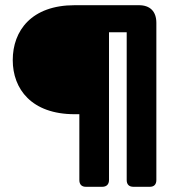

<svg xmlns="http://www.w3.org/2000/svg" viewBox="-20 -718 698 738"><path d="M514 -698H267C101 -698 29 -600 29 -487C29 -376 101 -279 267 -279H285V-26C285 -9 294 0 310 0H373C389 0 399 -9 399 -26V-594H467V-26C467 -9 476 0 493 0H556C572 0 581 -9 581 -26V-630C581 -674 557 -698 514 -698Z"/></svg>

Font: Arvore Sans SemiBold
Style: Regular
Weight: 600
Designer: Jonny Pinhorn (Latin) Dan Schunck (customization for Arvore)
Version: Version 1.000;Glyphs 3.3 (3305)